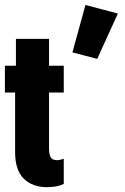

<svg xmlns="http://www.w3.org/2000/svg" viewBox="-20 -752 509 782"><path d="M0 -375H239.7V-484.4H0ZM41.5 -132.3Q41.5 -59.6 76.4 -24.7Q111.3 10.3 171.9 10.3Q193.8 10.3 211.2 6.6Q228.5 2.9 239.7 -2.9V-105.5Q232.4 -103 226.1 -101.3Q219.7 -99.6 211.4 -99.6Q195.3 -99.6 187.5 -110.1Q179.7 -120.6 179.7 -149.9V-593.8H44.9V-455.6L41.5 -445.3ZM274.9 -538.6 376 -512.2 460 -696.8 328.1 -731.9Z"/></svg>

Font: Roboto Flex
Style: wght 700 wdth 25 opsz 34 GRAD 0.00 slnt 0.00 XTRA 468 XOPQ 96 YOPQ 79 YTLC 514 YTUC 712 YTAS 750 YTDE -203.00 YTFI 738
Weight: 700
Width: 1
Designer: Berlow after Robertson
Foundry: Google
Version: Version 3.100